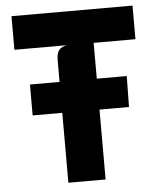

<svg xmlns="http://www.w3.org/2000/svg" viewBox="-52 -772 677 817"><g transform="rotate(-5 286.0 -363.5)"><path d="M207 0V-523Q207 -553 218 -566.5Q229 -580 251.5 -583.5H27.5V-727H544.5V-583.5H366V0ZM80.5 -298.5V-430.5H494L492 -298.5Z"/></g></svg>

Font: Spline Sans
Style: Bold
Weight: 700
Designer: Eben Sorkin, Mirko Velimirovic
Foundry: Sorkin Type
Version: Version 1.000; ttfautohint (v1.8.3)